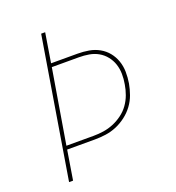

<svg xmlns="http://www.w3.org/2000/svg" viewBox="-133 -841 866 947"><g transform="rotate(-20 300.0 -367.5)"><path d="M68 0 189 -735H210L185 -581H324Q354 -581 383 -576Q412 -571 437 -557Q462 -543 479.5 -521.5Q497 -500 506.5 -473Q516 -446 516.5 -416Q517 -386 512 -356Q507 -328 497 -300Q487 -272 469 -247.5Q451 -223 426 -204Q401 -185 373.5 -173.5Q346 -162 317 -158Q288 -154 260 -154H114L89 0ZM117 -173H260Q286 -173 312.5 -177Q339 -181 364.5 -191.5Q390 -202 413 -219Q436 -236 452 -258.5Q468 -281 477.5 -307Q487 -333 491 -359Q496 -386 495.5 -413Q495 -440 487 -464Q479 -488 463 -508Q447 -528 425 -540.5Q403 -553 377 -557.5Q351 -562 324 -562H182Z"/></g></svg>

Font: Iosevka Thin Extended
Style: Italic
Weight: 100
Width: 7
Italic angle: -9°
Monospace: yes
Designer: Belleve Invis
Foundry: Belleve Invis
Version: Version 32.5.0; ttfautohint (v1.8.4)